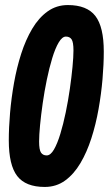

<svg xmlns="http://www.w3.org/2000/svg" viewBox="-20 -730 431 760"><path d="M157 10Q81.6 10 48.2 -33.1Q14.8 -76.2 14.8 -174.4Q14.8 -224.6 19.8 -283Q24.8 -341.4 35.5 -401.8Q46.2 -462.2 63.9 -517.3Q81.6 -572.4 107.4 -616Q133.2 -659.6 168.4 -684.8Q203.6 -710 248.6 -710Q324 -710 357.4 -666.9Q390.8 -623.8 390.8 -525.6Q390.8 -475.4 385.8 -417Q380.8 -358.6 370.1 -298.2Q359.4 -237.8 341.7 -182.7Q324 -127.6 298.2 -84Q272.4 -40.4 237.5 -15.2Q202.6 10 157 10ZM164.8 -114.8Q180 -114.8 193.5 -138Q207 -161.2 218.8 -200Q230.6 -238.8 240.2 -285.1Q249.8 -331.4 256.5 -378.3Q263.2 -425.2 267 -465.1Q270.8 -505 270.8 -530Q270.8 -563.2 263.4 -574.2Q256 -585.2 240.8 -585.2Q226.2 -585.2 212.4 -562Q198.6 -538.8 186.8 -500Q175 -461.2 165.4 -414.9Q155.8 -368.6 149.1 -321.7Q142.4 -274.8 138.6 -234.9Q134.8 -195 134.8 -170Q134.8 -136.8 142.4 -125.8Q150 -114.8 164.8 -114.8Z"/></svg>

Font: Georama ExtraCondensed Thin
Style: Italic
Weight: 100
Width: 2
Italic angle: -9°
Designer: Jean-Baptiste Levee
Foundry: Production Type
Version: Version 1.001